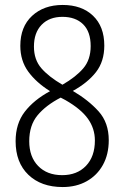

<svg xmlns="http://www.w3.org/2000/svg" viewBox="-20 -795 501 775"><path d="M233 -40Q146 -40 94.5 -89.5Q43 -139 43 -225Q43 -296 80 -344Q117 -392 182 -427Q126 -462 94 -506Q62 -550 62 -610Q62 -687 109.5 -731Q157 -775 233 -775Q310 -775 355.5 -731.5Q401 -688 401 -611Q401 -547 367.5 -504Q334 -461 274 -428Q337 -391 378 -345.5Q419 -300 419 -229Q419 -172 395.5 -129.5Q372 -87 330 -63.5Q288 -40 233 -40ZM232 -453Q286 -484 316 -519Q346 -554 346 -609Q346 -667 315.5 -697Q285 -727 232 -727Q179 -727 148 -695Q117 -663 117 -607Q117 -554 147 -519.5Q177 -485 232 -453ZM231 -88Q291 -88 327 -125.5Q363 -163 363 -228Q363 -276 335 -315.5Q307 -355 244 -391L225 -401Q165 -370 131.5 -329.5Q98 -289 98 -225Q98 -162 134 -125Q170 -88 231 -88Z"/></svg>

Font: Noto Sans Tamil UI Condensed Light
Style: Regular
Weight: 300
Width: 3
Designer: Jelle Bosma - Monotype Design Team
Foundry: Monotype Imaging Inc.
Version: Version 2.004; ttfautohint (v1.8.4.7-5d5b)